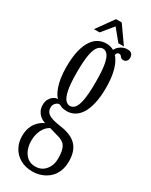

<svg xmlns="http://www.w3.org/2000/svg" viewBox="-233 -712 795 1008"><g transform="rotate(30 164.0 -208.0)"><path d="M164.5 249Q121 249 89.8 230.8Q58.5 212.5 42 182Q25.5 151.5 25.5 116Q25.5 85 33.5 63.5Q41.5 42 53.5 28Q65.5 14 77.2 6.2Q89 -1.5 96.5 -4.5Q92 -5.5 82.5 -10Q73 -14.5 62.8 -23.2Q52.5 -32 45 -46.8Q37.5 -61.5 37.5 -82.5Q37.5 -102.5 45.5 -116.5Q53.5 -130.5 64.2 -138.2Q75 -146 84.5 -147Q86 -147 88.8 -147.5Q91.5 -148 92.5 -147.5Q86 -152.5 78 -165.5Q70 -178.5 62.5 -199.2Q55 -220 50.2 -249.2Q45.5 -278.5 45.5 -316Q45.5 -375.5 55.5 -416Q65.5 -456.5 82.5 -481.2Q99.5 -506 121 -516.8Q142.5 -527.5 166 -527.5Q205 -527.5 230.2 -502.5Q255.5 -477.5 268.2 -432.2Q281 -387 281 -325.5Q281 -269 271.5 -228.8Q262 -188.5 245.8 -163.5Q229.5 -138.5 208.2 -127Q187 -115.5 163.5 -115.5Q141.5 -115.5 129.2 -121Q117 -126.5 115 -127.5Q114.5 -128 113.8 -128Q113 -128 111.5 -128Q101.5 -128 90.8 -117.5Q80 -107 80 -89.5Q80 -65.5 99.8 -52Q119.5 -38.5 173 -31Q241 -22 273.2 11Q305.5 44 305.5 107Q305.5 143.5 293.5 170.5Q281.5 197.5 261.2 214.8Q241 232 216 240.5Q191 249 164.5 249ZM164.5 219Q202.5 219 225.8 191.2Q249 163.5 249 121.5Q249 72.5 234.5 50Q220 27.5 183.5 19Q173 16 163 13.2Q153 10.5 145 8Q137 5.5 132.5 4.5Q115 14 103.2 30.5Q91.5 47 85.5 67.8Q79.5 88.5 79.5 112.5Q79.5 139 88.8 163.5Q98 188 117 203.5Q136 219 164.5 219ZM163.5 -147.5Q179 -147.5 191.5 -161Q204 -174.5 211.5 -212.8Q219 -251 219 -323.5Q219 -394 211.8 -431Q204.5 -468 192.2 -481.8Q180 -495.5 165 -495.5Q150 -495.5 136.8 -481.8Q123.5 -468 115.5 -430.2Q107.5 -392.5 107.5 -320.5Q107.5 -249 115.5 -211.8Q123.5 -174.5 136.2 -161Q149 -147.5 163.5 -147.5ZM207 -495.5Q211 -523.5 232.2 -540Q253.5 -556.5 276.5 -556.5Q296 -556.5 304 -548Q312 -539.5 312 -524.5Q312 -512 305 -504Q298 -496 286 -496Q276 -496 271.2 -500.8Q266.5 -505.5 262.8 -510.2Q259 -515 251 -515Q244.5 -515 239.5 -509.5Q234.5 -504 234.5 -494ZM72 -560 146 -663.5H180.5L253.5 -560H220L163 -629.5L106 -560Z"/></g></svg>

Font: Imbue Light
Style: Regular
Weight: 300
Designer: Tyler Finck
Foundry: Etcetera Type Company
Version: Version 1.102